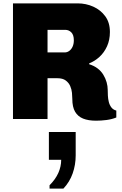

<svg xmlns="http://www.w3.org/2000/svg" viewBox="-20 -706 722 1139"><path d="M550 10Q504 10 473 -2.5Q442 -15 425.5 -43Q409 -71 409 -119Q409 -134 407 -155Q405 -176 396.5 -195.5Q388 -215 370 -228.5Q352 -242 320 -242H262V0H57V-686H441Q490 -686 533.5 -666.5Q577 -647 604.5 -609.5Q632 -572 632 -516Q632 -469 615 -431.5Q598 -394 570 -368.5Q542 -343 509 -330V-325Q538 -316 559 -300Q580 -284 593 -262.5Q606 -241 612.5 -218Q619 -195 619 -173Q619 -158 620 -138.5Q621 -119 625.5 -101Q630 -83 640.5 -69Q651 -55 670 -50V-9Q643 2 611 6Q579 10 550 10ZM262 -395H364Q379 -395 391.5 -404.5Q404 -414 411 -430Q418 -446 418 -467Q418 -499 403 -514Q388 -529 367 -529H262ZM274 413V393Q309 358 326 320Q343 282 343 242H270V77H429V216Q429 272 411 323Q393 374 356 413Z"/></svg>

Font: Chivo Medium Black
Style: Regular
Weight: 900
Version: Version 2.002